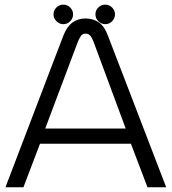

<svg xmlns="http://www.w3.org/2000/svg" viewBox="-20 -791 725 811"><path d="M3 0 247 -639Q262 -678 285.5 -695.5Q309 -713 341 -713Q374 -713 398 -696Q422 -679 436 -640L682 0H603L533 -184H149L79 0ZM171 -248H511L375 -615Q369 -631 361.5 -640Q354 -649 342 -649Q329 -649 322.5 -640Q316 -631 309 -615ZM424.4 -688.9Q407.9 -688.9 395.5 -701.3Q383.1 -713.7 383.1 -730.2Q383.1 -747.6 395.5 -759.5Q407.9 -771.5 424.4 -771.5Q441.7 -771.5 453.7 -759.1Q465.7 -746.7 465.7 -730.2Q465.7 -713.7 453.7 -701.3Q441.7 -688.9 424.4 -688.9ZM247.4 -688.9Q230.9 -688.9 218.5 -701.3Q206.1 -713.7 206.1 -730.2Q206.1 -747.6 218.5 -759.5Q230.9 -771.5 247.4 -771.5Q264.7 -771.5 276.7 -759.1Q288.7 -746.7 288.7 -730.2Q288.7 -713.7 276.7 -701.3Q264.7 -688.9 247.4 -688.9Z"/></svg>

Font: MuseoModerno SemiBold Light
Style: Regular
Weight: 300
Version: Version 1.001